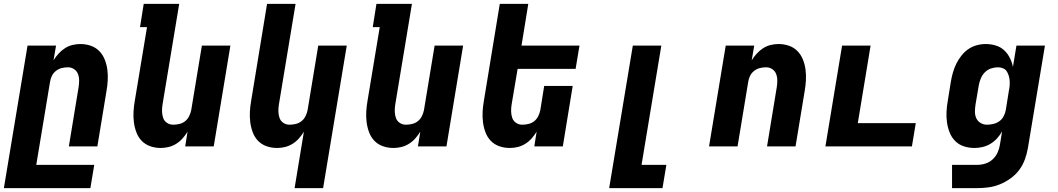

<svg xmlns="http://www.w3.org/2000/svg" viewBox="-35 -755 5455 990"><path d="M-15 215 107 -520H254L241 -444Q252 -462 267 -478.5Q282 -495 300 -506.5Q318 -518 338.5 -523Q359 -528 379 -528Q408 -528 433.5 -519Q459 -510 477 -491.5Q495 -473 505 -448Q515 -423 518.5 -396Q522 -369 520.5 -341Q519 -313 514 -285L467 0H320L370 -304Q373 -322 373 -340Q373 -358 367 -373.5Q361 -389 347 -398.5Q333 -408 315 -408Q299 -408 283 -404Q267 -400 253.5 -389.5Q240 -379 232.5 -363.5Q225 -348 223 -333L152 95H451L431 215Z M794 8Q765 8 739.5 -1Q714 -10 696 -28.5Q678 -47 668.5 -72Q659 -97 655.5 -124Q652 -151 653.5 -179Q655 -207 660 -235L723 -615H687L706 -735H889L803 -216Q800 -198 800.5 -180Q801 -162 806.5 -146.5Q812 -131 826 -121.5Q840 -112 858 -112Q874 -112 890.5 -116Q907 -120 920 -130.5Q933 -141 940.5 -156.5Q948 -172 951 -187L1006 -520H1153L1067 0H920L932 -76Q921 -58 906.5 -41.5Q892 -25 873.5 -13.5Q855 -2 834.5 3Q814 8 794 8Z M1484 215 1532 -76Q1521 -58 1506.5 -41.5Q1492 -25 1473.5 -13.5Q1455 -2 1434.5 3Q1414 8 1394 8Q1365 8 1339.5 -1Q1314 -10 1296 -28.5Q1278 -47 1268.5 -72Q1259 -97 1255.5 -124Q1252 -151 1253.5 -179Q1255 -207 1260 -235L1342 -735H1489L1403 -216Q1400 -198 1400.5 -180Q1401 -162 1406.5 -146.5Q1412 -131 1426 -121.5Q1440 -112 1458 -112Q1474 -112 1490.5 -116Q1507 -120 1520 -130.5Q1533 -141 1540.5 -156.5Q1548 -172 1551 -187L1606 -520H1753L1631 215Z M1994 8Q1965 8 1939.5 -1Q1914 -10 1896 -28.5Q1878 -47 1868.5 -72Q1859 -97 1855.5 -124Q1852 -151 1853.5 -179Q1855 -207 1860 -235L1923 -615H1887L1906 -735H2089L2003 -216Q2000 -198 2000.5 -180Q2001 -162 2006.5 -146.5Q2012 -131 2026 -121.5Q2040 -112 2058 -112Q2074 -112 2090.5 -116Q2107 -120 2120 -130.5Q2133 -141 2140.5 -156.5Q2148 -172 2151 -187L2206 -520H2353L2267 0H2120L2132 -76Q2121 -58 2106.5 -41.5Q2092 -25 2073.5 -13.5Q2055 -2 2034.5 3Q2014 8 1994 8Z M2594 8Q2565 8 2539.5 -1Q2514 -10 2496 -28.5Q2478 -47 2468.5 -72Q2459 -97 2455.5 -124Q2452 -151 2453.5 -179Q2455 -207 2460 -235L2542 -735H2689L2654 -520H2953L2933 -400H2634L2603 -216Q2600 -198 2600.5 -180Q2601 -162 2606.5 -146.5Q2612 -131 2626 -121.5Q2640 -112 2658 -112Q2674 -112 2690.5 -116Q2707 -120 2720 -130.5Q2733 -141 2740.5 -156.5Q2748 -172 2751 -187L2771 -312H2918L2867 0H2720L2732 -76Q2721 -58 2706.5 -41.5Q2692 -25 2673.5 -13.5Q2655 -2 2634.5 3Q2614 8 2594 8Z M3106 215 3228 -520H3375L3273 95H3401L3381 215Z M3621 0 3707 -520H3854L3841 -444Q3852 -462 3867 -478.5Q3882 -495 3900 -506.5Q3918 -518 3938.5 -523Q3959 -528 3979 -528Q4008 -528 4033.5 -519Q4059 -510 4077 -491.5Q4095 -473 4105 -448Q4115 -423 4118.5 -396Q4122 -369 4120.5 -341Q4119 -313 4114 -285L4067 0H3920L3970 -304Q3973 -322 3973 -340Q3973 -358 3967 -373.5Q3961 -389 3947 -398.5Q3933 -408 3915 -408Q3899 -408 3883 -404Q3867 -400 3853.5 -389.5Q3840 -379 3832.5 -363.5Q3825 -348 3823 -333L3768 0Z M4221 0 4307 -520H4454L4388 -120H4687L4667 0Z M5004 215H4874V95H5004Q5025 95 5046 88.5Q5067 82 5083.5 66.5Q5100 51 5109 31Q5118 11 5121 -10L5132 -77Q5121 -58 5106 -41.5Q5091 -25 5072 -13.5Q5053 -2 5031.5 3Q5010 8 4990 8Q4961 8 4935 -0.5Q4909 -9 4890.5 -27.5Q4872 -46 4862 -71Q4852 -96 4848 -123Q4844 -150 4845.5 -178.5Q4847 -207 4852 -235L4868 -335Q4872 -358 4878.5 -381Q4885 -404 4895.5 -425.5Q4906 -447 4921.5 -467Q4937 -487 4957 -501Q4977 -515 5000.5 -521.5Q5024 -528 5047 -528Q5074 -528 5099 -520.5Q5124 -513 5142 -496.5Q5160 -480 5171.5 -457.5Q5183 -435 5188 -410L5206 -520H5353L5265 9Q5260 38 5249.5 67Q5239 96 5220.5 121Q5202 146 5175.5 165Q5149 184 5120.5 195.5Q5092 207 5062.5 211Q5033 215 5004 215ZM5054 -112Q5070 -112 5087 -116Q5104 -120 5118 -130Q5132 -140 5140 -155.5Q5148 -171 5151 -187L5167 -287Q5170 -301 5171 -314Q5172 -327 5171 -340Q5170 -353 5166 -365.5Q5162 -378 5155.5 -388Q5149 -398 5136.5 -403Q5124 -408 5111 -408Q5093 -408 5075 -402Q5057 -396 5043.5 -382.5Q5030 -369 5022.5 -351Q5015 -333 5012 -316L4995 -216Q4992 -197 4992 -179Q4992 -161 4999 -145.5Q5006 -130 5021 -121Q5036 -112 5054 -112Z"/></svg>

Font: Iosevka Heavy Extended
Style: Italic
Weight: 900
Width: 7
Italic angle: -9°
Monospace: yes
Designer: Belleve Invis
Foundry: Belleve Invis
Version: Version 32.5.0; ttfautohint (v1.8.4)